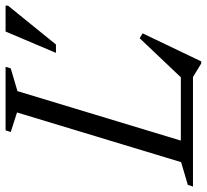

<svg xmlns="http://www.w3.org/2000/svg" viewBox="-64 -666 741 688"><g transform="rotate(-90 306.0 -321.5)"><path d="M324 -629 133.5 0H-18L-12 -18.5L69.5 -42.5L247.5 -630.5L177.5 -653L183.5 -671.5H411L405.5 -653ZM364 -33.5 513.5 -191 531 -180.5 430.5 29.5H423L374.5 0H96L110.5 -43.5H403.5ZM461 -491 537.5 -671.5H630.5L630 -662.5L491 -491Z"/></g></svg>

Font: Newsreader 20pt
Style: Italic
Weight: 400
Italic angle: -17°
Version: Version 1.003